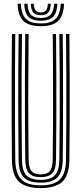

<svg xmlns="http://www.w3.org/2000/svg" viewBox="-20 -978 426 1006"><path d="M193.2 7.5Q116.2 7.5 79.9 -25.6Q43.5 -58.8 42.5 -139.8Q41.5 -235.2 41 -346.4Q40.5 -457.5 40.9 -573.6Q41.2 -689.8 42.5 -800H60Q58.8 -697.8 58.4 -581.6Q58 -465.5 58.4 -351.4Q58.8 -237.2 60 -140.8Q61 -69.8 91.5 -38.2Q122 -6.8 193.2 -6.8Q264.2 -6.8 294.6 -38.2Q325 -69.8 326 -140.8Q327.2 -235.5 327.6 -346.8Q328 -458 327.6 -574.1Q327.2 -690.2 326 -800H343.5Q344.5 -697.8 345 -585.4Q345.5 -473 345.1 -359.4Q344.8 -245.8 343.5 -139.8Q342.5 -58.5 306 -25.5Q269.5 7.5 193.2 7.5ZM193.2 -21Q133.5 -21 105.9 -47.6Q78.2 -74.2 77.5 -140Q75.8 -297.5 75.6 -462.9Q75.5 -628.2 77.5 -800H95Q93.5 -691.5 93.1 -577.9Q92.8 -464.2 93.2 -353Q93.8 -241.8 95 -140.5Q95.8 -82.8 118.8 -59.1Q141.8 -35.5 193.2 -35.5Q244.2 -35.5 267.2 -59.1Q290.2 -82.8 291 -140.5Q292.2 -241.2 292.8 -352Q293.2 -462.8 292.8 -576.5Q292.2 -690.2 291 -800H308.5Q310.5 -635.2 310.4 -464.1Q310.2 -293 308.5 -140Q307.8 -74.8 280.5 -47.9Q253.2 -21 193.2 -21ZM193.2 -49.8Q151 -49.8 132 -70.1Q113 -90.5 112.5 -141Q111.2 -235.8 110.8 -346.6Q110.2 -457.5 110.6 -573.6Q111 -689.8 112.5 -800H129.8Q128.2 -642 128 -480.5Q127.8 -319 130 -141Q130.8 -98.5 145 -81.4Q159.2 -64.2 193.2 -64.2Q227 -64.2 241.1 -81.4Q255.2 -98.5 256 -141Q257.5 -262.8 257.9 -372.1Q258.2 -481.5 257.8 -586.5Q257.2 -691.5 256.2 -800H273.5Q274.8 -698.2 275.2 -582.6Q275.8 -467 275.2 -352.8Q274.8 -238.5 273.5 -141Q273 -90 253.9 -69.9Q234.8 -49.8 193.2 -49.8ZM193.8 -840.8Q131 -840.8 102.8 -868.1Q74.5 -895.5 72 -958.5H89.2Q91.5 -903 115.9 -879.1Q140.2 -855.2 193.8 -855.2Q247.2 -855.2 271.5 -879.1Q295.8 -903 298.2 -958.5H315.8Q312.8 -895.5 284.5 -868.1Q256.2 -840.8 193.8 -840.8ZM193.8 -869.5Q149 -869.5 128.9 -890.1Q108.8 -910.8 106.8 -958.5H124.2Q125.8 -918.5 141.9 -901.1Q158 -883.8 193.8 -883.8Q229.5 -883.8 245.6 -901.1Q261.8 -918.5 263.5 -958.5H280.8Q278.8 -910.8 258.5 -890.1Q238.2 -869.5 193.8 -869.5ZM193.8 -898.2Q167 -898.2 154.9 -912.2Q142.8 -926.2 141.8 -958.5H157Q157.2 -912.5 193.8 -912.5Q230.8 -912.5 230.5 -958.5H246Q244.8 -926.2 232.6 -912.2Q220.5 -898.2 193.8 -898.2Z"/></svg>

Font: Big Shoulders Inline Display SemiBold
Style: Regular
Weight: 600
Designer: Patric King
Foundry: XO Type Co
Version: Version 1.000